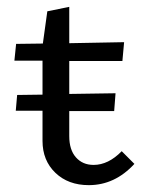

<svg xmlns="http://www.w3.org/2000/svg" viewBox="-20 -533 422 560"><path d="M335 -92 372 -55Q315 7 239 7Q179 7 141.5 -29Q104 -65 104 -122V-210H26L30 -256L104 -257V-356H22L27 -405L105 -406L118 -500L182 -513V-407L342 -410L337 -355H182V-259L317 -261L313 -209H182V-136Q182 -96 201.5 -74Q221 -52 253 -52Q296 -52 335 -92Z"/></svg>

Font: EauTestText Medium
Style: Regular
Weight: 500
Designer: Christian Thalmann (Catharsis Fonts)
Version: Version 0.001;PS 000.001;hotconv 1.0.88;makeotf.lib2.5.64775